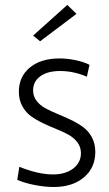

<svg xmlns="http://www.w3.org/2000/svg" viewBox="-20 -746 442 776"><path d="M113.8 -380.9Q113.8 -356.9 127.7 -338.6Q141.6 -320.3 163.8 -308.3Q186 -296.4 212.6 -285.4Q239.3 -274.4 266.1 -261.7Q293 -249 315.2 -232.9Q337.4 -216.8 351.3 -191.2Q365.2 -165.5 365.2 -131.8Q365.2 -67.9 319.1 -29.1Q272.9 9.8 196.8 9.8Q162.1 9.8 121.3 2Q80.6 -5.9 49.8 -19L58.1 -71.8Q135.3 -41 193.8 -41Q244.6 -41 275.9 -64.9Q307.1 -88.9 307.1 -127Q307.1 -151.4 293.2 -170.2Q279.3 -189 257.3 -201.2Q235.4 -213.4 208.5 -224.1Q181.6 -234.9 154.8 -247.6Q127.9 -260.3 106 -275.9Q84 -291.5 70.1 -316.9Q56.2 -342.3 56.2 -375Q56.2 -436.5 100.8 -473.1Q145.5 -509.8 220.2 -509.8Q253.4 -509.8 287.1 -502.4Q320.8 -495.1 341.8 -483.9L331.1 -436Q277.3 -459 223.1 -459Q171.9 -459 142.8 -437.7Q113.8 -416.5 113.8 -380.9ZM142.1 -579.1 113.8 -602.1 252 -726.1 289.1 -689.9Z"/></svg>

Font: LT Hoop Light
Style: Regular
Weight: 300
Designer: Daniel Lyons
Foundry: LyonsType
Version: Version 1.000